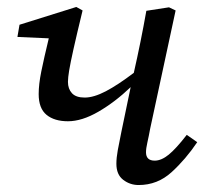

<svg xmlns="http://www.w3.org/2000/svg" viewBox="-20 -518 593 551"><path d="M175 -170Q136 -170 113.5 -188.5Q91 -207 91 -248Q91 -276 98.5 -313Q106 -350 120 -408L30 -412L36 -447L199 -498L217 -488Q200 -418 191 -377.5Q182 -337 178.5 -316Q175 -295 175 -283Q175 -263 186.5 -250.5Q198 -238 223 -238Q249 -238 283.5 -256Q318 -274 364 -309Q374 -353 383 -397.5Q392 -442 400 -487L465 -497L484 -488L411 -149Q407 -127 403 -109.5Q399 -92 399 -81Q399 -57 424 -57Q443 -57 464 -74Q485 -91 516 -131L546 -110Q513 -61 472.5 -24Q432 13 378 13Q353 13 333.5 -2Q314 -17 314 -48Q314 -65 318 -87Q322 -109 328 -138L355 -268Q310 -225 262.5 -197.5Q215 -170 175 -170Z"/></svg>

Font: Source Serif 4 SmText
Style: Italic
Weight: 400
Italic angle: -12°
Designer: Frank Grießhammer
Foundry: Adobe
Version: Version 4.005;hotconv 1.1.0;makeotfexe 2.6.0